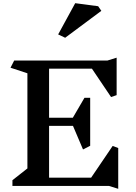

<svg xmlns="http://www.w3.org/2000/svg" viewBox="-20 -1166 855 1205"><path d="M664 1H58V-35L152 -109V-706L46 -741L69 -786H654L712 -804V-569L677 -557L557 -735H288V-427H437L510 -552H546V-251L501 -228L438 -376H288V-51H552L687 -250L722 -237V19ZM616 -1098 389 -929 345 -950 452 -1146 596 -1127Z"/></svg>

Font: Inknut Antiqua Medium
Style: Regular
Weight: 500
Designer: Claus Eggers Sørensen
Foundry: Claus Eggers Sørensen
Version: Version 1.003; ttfautohint (v1.8.2) -l 8 -r 50 -G 200 -x 14 